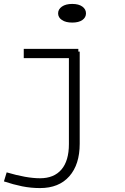

<svg xmlns="http://www.w3.org/2000/svg" viewBox="-43 -720 638 978"><path d="M395 -652Q395 -631 376.5 -618Q358 -605 325 -605Q292 -605 272.5 -618Q253 -631 253 -652Q253 -673 272.5 -686.5Q292 -700 325 -700Q358 -700 376.5 -686.5Q395 -673 395 -652ZM356 -457H363V12Q363 118 310 178Q257 238 161 238Q114 238 69.5 229Q25 220 -23 204L-9 158Q92 188 161 188Q232 188 270 143.5Q308 99 308 14V-424H78V-471H356Z"/></svg>

Font: BioRhyme Expanded Light
Style: Regular
Weight: 300
Width: 7
Designer: Aoife Mooney
Foundry: Aoife Mooney Type
Version: Version 1.000